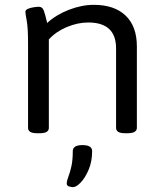

<svg xmlns="http://www.w3.org/2000/svg" viewBox="-20 -549 667 794"><path d="M135 2Q113 2 104.5 -4Q96 -10 96 -20V-372Q96 -434 90.5 -463.5Q85 -493 85 -500Q85 -508 95.5 -512.5Q106 -517 119.5 -519Q133 -521 141 -521Q155 -521 161 -505.5Q167 -490 175 -454Q212 -488 265 -508.5Q318 -529 368 -529Q453 -529 499.5 -484.5Q546 -440 546 -357V-20Q546 -10 537 -4Q528 2 507 2H499Q477 2 468.5 -4Q460 -10 460 -20V-349Q460 -456 345 -456Q301 -456 256 -437Q211 -418 182 -386V-20Q182 -10 173.5 -4Q165 2 143 2ZM282 225Q275 225 265.5 222Q256 219 256 210Q256 199 262.5 182.5Q269 166 275 140Q281 114 281 76Q281 51 321 51Q361 51 361 76Q361 119 346.5 153Q332 187 313.5 206Q295 225 282 225Z"/></svg>

Font: Asap Semi Expanded
Style: Regular
Weight: 400
Width: 6
Designer: Pablo Cosgaya
Foundry: Omnibus-Type
Version: Version 3.001; ttfautohint (v1.8.4.7-5d5b)